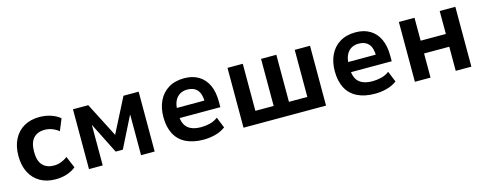

<svg xmlns="http://www.w3.org/2000/svg" viewBox="-26 -1027 3918 1553"><g transform="rotate(-15 1933.0 -250.5)"><path d="M303 10Q228 10 173.5 -21.5Q119 -53 89 -111Q59 -169 59 -250Q59 -330 89 -389Q119 -448 174 -479.5Q229 -511 303 -511Q356 -511 401 -495.5Q446 -480 475 -455L435 -357Q410 -377 380 -388.5Q350 -400 319 -400Q257 -400 223.5 -363Q190 -326 190 -249Q190 -173 224 -137Q258 -101 318 -101Q350 -101 379.5 -112.5Q409 -124 432 -142L473 -45Q444 -20 400 -5Q356 10 303 10Z M583 0V-501H711L859 -213L1006 -501H1133V0H1019V-338H1017L888 -81H828L699 -338H698V0Z M1543 10Q1455 10 1394.5 -20Q1334 -50 1303.5 -108.5Q1273 -167 1273 -250Q1273 -326 1301 -385Q1329 -444 1383.5 -477.5Q1438 -511 1516 -511Q1585 -511 1635.5 -481Q1686 -451 1712.5 -394Q1739 -337 1739 -255V-209H1376V-294H1643L1629 -275Q1629 -351 1599.5 -383.5Q1570 -416 1516 -416Q1481 -416 1454 -400Q1427 -384 1411.5 -351.5Q1396 -319 1396 -267V-243Q1396 -189 1413 -156.5Q1430 -124 1464 -108.5Q1498 -93 1549 -93Q1585 -93 1622 -102Q1659 -111 1689 -134L1726 -43Q1686 -14 1638 -2Q1590 10 1543 10Z M1877 0V-501H2005V-107H2158V-501H2286V-107H2440V-501H2568V0Z M2978 10Q2890 10 2829.5 -20Q2769 -50 2738.5 -108.5Q2708 -167 2708 -250Q2708 -326 2736 -385Q2764 -444 2818.5 -477.5Q2873 -511 2951 -511Q3020 -511 3070.5 -481Q3121 -451 3147.5 -394Q3174 -337 3174 -255V-209H2811V-294H3078L3064 -275Q3064 -351 3034.5 -383.5Q3005 -416 2951 -416Q2916 -416 2889 -400Q2862 -384 2846.5 -351.5Q2831 -319 2831 -267V-243Q2831 -189 2848 -156.5Q2865 -124 2899 -108.5Q2933 -93 2984 -93Q3020 -93 3057 -102Q3094 -111 3124 -134L3161 -43Q3121 -14 3073 -2Q3025 10 2978 10Z M3312 0V-501H3443V-309H3654V-501H3785V0H3654V-202H3443V0Z"/></g></svg>

Font: Nunito Sans 7pt SemiCondensed
Style: Bold
Weight: 700
Width: 4
Designer: Vernon Adams
Foundry: Vernon Adams
Version: Version 3.101;gftools[0.9.27]